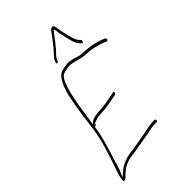

<svg xmlns="http://www.w3.org/2000/svg" viewBox="-250 -923 1003 1003"><g transform="rotate(-45 251.5 -421.5)"><path d="M152 -521C137 -454 128 -376 119 -309C113 -262 101 -222 88 -178C75 -129 51 -75 41 -32C38 -17 37 -8 39 -6C48 2 63 -15 77 -29C99 -50 133 -65 162 -68C183 -70 207 -75 230 -79L268 -85C284 -88 298 -90 311 -93C330 -97 348 -101 367 -101H377C380 -100 385 -103 386 -108C387 -112 384 -116 381 -116H380L371 -117C338 -117 304 -106 268 -101C235 -95 198 -87 163 -84C130 -78 98 -65 74 -44L48 -22L62 -53C64 -56 64 -58 67 -65C89 -143 122 -227 133 -310C136 -312 142 -314 145 -317L147 -325C162 -330 177 -336 191 -337C230 -340 249 -340 291 -349L326 -356C333 -358 339 -374 328 -372L293 -365C270 -360 250 -357 236 -356C204 -354 177 -354 151 -342L135 -327L144 -386C150 -428 158 -479 168 -521C174 -546 182 -574 192 -593C195 -600 203 -614 213 -620L225 -625H226C230 -626 234 -627 240 -628L256 -631C262 -632 269 -632 276 -631C307 -627 329 -616 358 -613C401 -613 449 -602 483 -588C489 -584 493 -582 496 -583C504 -586 504 -594 500 -599C466 -616 410 -629 362 -629H361C355 -630 350 -630 344 -631C316 -637 290 -651 259 -647C230 -643 208 -639 194 -620C176 -598 161 -562 152 -521ZM88 -178V-179ZM230 -704C224 -688 224 -687 230 -686C233 -685 236 -686 242 -701C244 -706 249 -713 254 -718V-719C261 -725 269 -734 279 -745C298 -768 311 -785 330 -811L333 -814L342 -823L345 -812C347 -804 347 -795 348 -789C358 -749 364 -697 387 -675L394 -669C401 -661 408 -678 404 -683L397 -690C388 -699 381 -717 377 -731L370 -757C368 -766 366 -773 365 -780C359 -797 361 -835 348 -839C343 -840 331 -834 330 -832C310 -804 294 -782 271 -755C255 -735 236 -720 230 -704ZM279 -745Z"/></g></svg>

Font: Stray Cat
Style: ExLtCnObl
Weight: 200
Version: Version 1.0